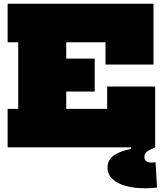

<svg xmlns="http://www.w3.org/2000/svg" viewBox="-20 -792 887 1032"><path d="M489 -477V-300H205V-477ZM556 -327H814V0H21V-207H78V-565H21V-772H805V-445H547V-565H336V-207H556ZM816 80 824 216Q811.5 217.5 796.8 218.8Q782 220 761 220Q702 220 656.2 207.5Q610.5 195 584.2 170.2Q558 145.5 558 108Q558 69.5 588.8 45.8Q619.5 22 684 8V-30L814 0Q783.5 12.5 769.8 23Q756 33.5 756 51Q756 67.5 766.8 74.8Q777.5 82 793 82Q798.5 82 804.2 81.2Q810 80.5 816 80Z"/></svg>

Font: Hepta Slab Black
Style: Regular
Weight: 900
Designer: Michael LaGattuta
Foundry: Michael LaGattuta
Version: Version 1.102